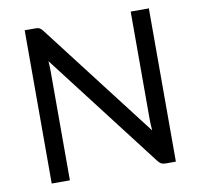

<svg xmlns="http://www.w3.org/2000/svg" viewBox="-80 -800 923 884"><g transform="rotate(-10 382.0 -358.0)"><path d="M672 -716.5V0H623.5Q612 0 604.2 -4Q596.5 -8 589 -17.5L174.5 -557.5Q175.5 -545 176 -533Q176.5 -521 176.5 -510.5V0H91.5V-716.5H141.5Q148 -716.5 152.5 -715.8Q157 -715 160.5 -713.2Q164 -711.5 167.5 -708.2Q171 -705 175 -700L589.5 -160.5Q588.5 -173.5 587.8 -185.8Q587 -198 587 -209V-716.5Z"/></g></svg>

Font: Lato-Regular
Style: Regular
Weight: 400
Designer: Lukasz Dziedzic with Adam Twardoch and Botio Nikoltchev
Foundry: tyPoland Lukasz Dziedzic
Version: Version 2.015; 2015-08-06; http://www.latofonts.com/